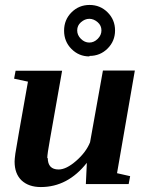

<svg xmlns="http://www.w3.org/2000/svg" viewBox="-20 -745 596 776"><path d="M171 -105 173 -107Q173 -60 217 -60Q248 -60 288 -95Q328 -130 344 -170L396 -460H525L453 -45L506 -33L500 -1H327L331 -87Q254 11 145 11Q96 11 67 -16Q39 -43 39 -92Q39 -101 42 -124Q45 -146 93 -415L37 -427L43 -459H231L182 -182Q171 -122 171 -105ZM342 -519 341 -517Q299 -517 269 -547Q239 -577 239 -621Q239 -665 269 -695Q299 -725 342 -725Q385 -725 415 -695Q445 -665 445 -622Q445 -579 415 -549Q385 -519 342 -519ZM307 -655Q292 -642 292 -622Q292 -603 307 -588Q322 -573 341 -573Q360 -573 375 -588Q390 -603 390 -622Q390 -642 375 -655Q359 -669 341 -669Q323 -669 307 -655Z"/></svg>

Font: Libra Serif Modern
Style: Bold Italic
Weight: 700
Italic angle: -12°
Designer: Stefan Peev, Context Ltd
Foundry: Stefan Peev, Context Ltd
Version: Version 1.000